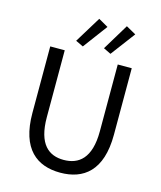

<svg xmlns="http://www.w3.org/2000/svg" viewBox="-128 -969 903 1074"><g transform="rotate(15 323.0 -432.0)"><path d="M323 12C457 12 559 -61 559 -271V-656H478V-269C478 -112 410 -62 323 -62C237 -62 171 -112 171 -269V-656H87V-271C87 -61 189 12 323 12ZM263 -703 368 -844 312 -876 219 -724ZM423 -703 529 -844 472 -876 380 -724Z"/></g></svg>

Font: DAIFUKU Sans
Style: Regular
Weight: 400
Designer: Original font ‘Source Han Sans JP’ : Paul D. Hunt
Foundry: Daifuku
Version: Version 1.000